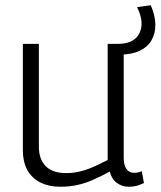

<svg xmlns="http://www.w3.org/2000/svg" viewBox="-20 -701 612 731"><path d="M210 10Q166 10 134 -6Q102 -22 84.5 -53Q67 -84 67 -131V-534H128V-142Q128 -95 154 -68.5Q180 -42 232 -42Q260 -42 286 -48.5Q312 -55 337.5 -66.5Q363 -78 390 -92V-534H451V-103Q451 -80 456.5 -67Q462 -54 471 -48.5Q480 -43 491 -43Q505 -43 520 -49L528 -4Q519 0 509.5 3.5Q500 7 490 8.5Q480 10 470 10Q445 10 425 -4.5Q405 -19 398 -48Q367 -31 337 -17.5Q307 -4 276 3Q245 10 210 10ZM422 -493V-534H429Q470 -534 492.5 -552Q515 -570 518.5 -601.5Q522 -633 502 -674L554 -681Q571 -642 571.5 -608Q572 -574 557 -548Q542 -522 511.5 -507.5Q481 -493 435 -493Z"/></svg>

Font: Georama ExtraCondensed Thin Light
Style: Regular
Weight: 300
Version: Version 1.001